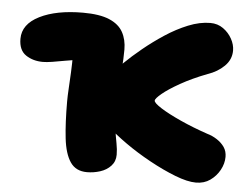

<svg xmlns="http://www.w3.org/2000/svg" viewBox="-44 -587 857 654"><g transform="rotate(5 384.5 -260.0)"><path d="M648 13Q619 13 576.5 -3.5Q534 -20 487.5 -45.5Q441 -71 401.5 -99Q362 -127 339 -149Q317 -169 303.5 -193.5Q290 -218 290 -245Q290 -267 299.5 -289.5Q309 -312 331 -335Q343 -348 367.5 -372Q392 -396 425.5 -423.5Q459 -451 497 -476Q535 -501 574.5 -517Q614 -533 650 -533Q675 -533 694 -519.5Q713 -506 724 -486Q735 -466 735 -446Q735 -415 712 -392.5Q689 -370 656 -359Q604 -339 565 -317Q526 -295 505 -277.5Q484 -260 484 -253Q484 -245 510 -228.5Q536 -212 579 -192.5Q622 -173 672 -156Q690 -151 706 -140.5Q722 -130 731.5 -116Q741 -102 741 -83Q741 -60 729 -38Q717 -16 696.5 -1.5Q676 13 648 13ZM275 10Q237 10 218 -18Q199 -46 193 -98.5Q187 -151 187 -225Q187 -242 188.5 -267.5Q190 -293 191.5 -324Q193 -355 193 -388L214 -368Q191 -366 167.5 -361.5Q144 -357 124.5 -354Q105 -351 93 -351Q59 -351 34.5 -367.5Q10 -384 10 -423Q10 -473 67 -501.5Q124 -530 215 -530Q272 -530 305 -516Q338 -502 352 -476.5Q366 -451 366 -417Q366 -385 363 -350Q360 -315 357 -282.5Q354 -250 354 -225Q354 -177 358.5 -147Q363 -117 367 -96.5Q371 -76 371 -58Q371 -35 356.5 -19.5Q342 -4 320 3Q298 10 275 10Z"/></g></svg>

Font: Shantell Sans ExtraBold
Style: Regular
Weight: 800
Designer: Stephen Nixon, Anya Danilova, Shantell Martin
Foundry: Arrow Type
Version: Version 1.011;[c5ecc13dd]